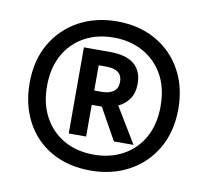

<svg xmlns="http://www.w3.org/2000/svg" viewBox="-65 -696 730 674"><g transform="rotate(10 300.0 -359.0)"><path d="M298 -93Q218 -93 158.5 -127Q99 -161 67 -221.5Q35 -282 35 -359Q35 -440 69.5 -499.5Q104 -559 164 -592Q224 -625 301 -625Q379 -625 438.5 -591.5Q498 -558 531.5 -498Q565 -438 565 -359Q565 -279 530.5 -219Q496 -159 435.5 -126Q375 -93 298 -93ZM300 -150Q359 -150 405 -175.5Q451 -201 476.5 -247.5Q502 -294 502 -358Q502 -423 476 -469.5Q450 -516 404 -541.5Q358 -567 299 -567Q239 -567 193.5 -541.5Q148 -516 122.5 -469.5Q97 -423 97 -359Q97 -295 123 -248Q149 -201 194.5 -175.5Q240 -150 300 -150ZM201 -208V-515H294Q352 -515 380.5 -491Q409 -467 409 -422Q409 -388 393.5 -366.5Q378 -345 355 -335L432 -208H362L299 -321H263V-208ZM290 -372Q316 -372 331.5 -383Q347 -394 347 -418Q347 -462 290 -462H263V-372Z"/></g></svg>

Font: Noto Sans Mono SemiBold
Style: Regular
Weight: 600
Designer: Monotype Design Team
Foundry: Monotype Imaging Inc.
Version: Version 2.014; ttfautohint (v1.8.4.7-5d5b)